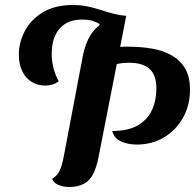

<svg xmlns="http://www.w3.org/2000/svg" viewBox="-20 -723 777 765"><path d="M525 -147Q492 -147 464 -158.5Q436 -170 427 -201Q432 -201 436.5 -201Q441 -201 447 -202Q521 -205 562 -249.5Q603 -294 603 -372Q603 -424 576 -448.5Q549 -473 494 -473Q464 -473 438 -466L451 -536Q461 -537 471.5 -537Q482 -537 491 -537Q540 -537 584.5 -529.5Q629 -522 663 -503Q697 -484 717 -451Q737 -418 737 -365Q737 -304 709.5 -254.5Q682 -205 634 -176Q586 -147 525 -147ZM256 22Q231 22 212 13.5Q193 5 188 -11Q201 -18 210 -30.5Q219 -43 225 -62Q231 -81 236 -110L310 -500Q320 -551 342 -585Q364 -619 399 -637Q434 -655 483 -660L372 -94Q364 -54 350.5 -28.5Q337 -3 314 9.5Q291 22 256 22ZM161 -382Q128 -382 104 -398Q80 -414 67.5 -442Q55 -470 55 -505Q55 -553 78.5 -598.5Q102 -644 150 -673.5Q198 -703 271 -703Q303 -703 330.5 -697Q358 -691 382.5 -683Q407 -675 431.5 -668.5Q456 -662 482 -660L377 -623L376 -628Q367 -633 351.5 -639Q336 -645 306 -645Q249 -645 217.5 -609Q186 -573 186 -509Q186 -481 192.5 -454Q199 -427 214 -399Q202 -390 188 -386Q174 -382 161 -382Z"/></svg>

Font: Sansita Swashed Light Medium
Style: Regular
Weight: 500
Version: Version 1.003